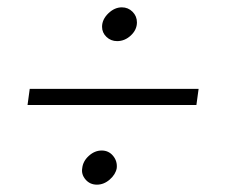

<svg xmlns="http://www.w3.org/2000/svg" viewBox="-20 -588 640 523"><path d="M258 -515Q258 -535 275 -551.5Q292 -568 312 -568Q329 -568 341 -556Q353 -544 353 -527Q353 -507 336.5 -491.5Q320 -476 299 -476Q282 -476 270 -487.5Q258 -499 258 -515ZM61 -346H521L515 -302H55ZM204 -130Q206 -149 222 -163.5Q238 -178 257 -178Q276 -178 288 -163.5Q300 -149 298 -130Q295 -113 279 -99Q263 -85 244 -85Q225 -85 213 -99Q201 -113 204 -130Z"/></svg>

Font: Krub Light
Style: Italic
Weight: 300
Italic angle: -8°
Designer: Ekaluck Peanpanawate
Foundry: Cadson Demak Co.,Ltd.
Version: Version 1.000; ttfautohint (v1.6)